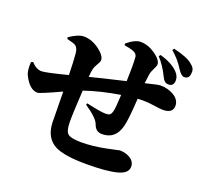

<svg xmlns="http://www.w3.org/2000/svg" viewBox="-146 -1008 1292 1220"><g transform="rotate(20 500.0 -398.0)"><path d="M763 -771Q848 -746 886 -705Q909 -681 909 -653Q909 -610 870 -612Q844 -613 829 -647Q798 -712 754 -760ZM525 -762Q578 -806 616 -806Q667 -806 717 -771Q765 -737 765 -707Q765 -697 753 -674Q740 -649 737 -630L729 -568Q813 -589 829 -589Q877 -589 917 -567Q962 -541 962 -499Q962 -448 893 -448Q878 -448 823 -456Q775 -463 721 -460Q712 -310 699 -265Q673 -171 584 -171Q541 -171 526 -215Q513 -254 426 -312L430 -323Q527 -301 559 -301Q580 -301 588 -306Q598 -312 604 -335Q610 -359 614 -447Q480 -425 375 -389Q365 -218 366 -171Q367 -114 386 -96Q408 -77 478 -77Q555 -77 643 -95Q731 -113 725 -113Q766 -113 796 -95Q830 -75 830 -39Q830 6 761 24Q692 42 556 42Q407 42 344 10Q269 -28 264 -130Q263 -147 261 -341Q125 -278 109 -278Q54 -278 13 -363Q1 -389 4 -447L17 -452Q50 -415 87 -415Q115 -415 259 -452Q257 -544 252 -598Q248 -633 230 -645Q218 -653 171 -664L169 -675Q228 -715 266 -715Q319 -715 371 -677Q419 -640 419 -611Q419 -599 407 -580Q393 -558 388 -538Q384 -524 381 -484Q441 -500 617 -541Q621 -643 617 -701Q616 -727 584 -738Q571 -743 527 -751ZM830 -838Q925 -816 959 -786Q991 -763 987 -732Q987 -690 950 -690Q932 -690 908 -726Q873 -783 822 -826Z"/></g></svg>

Font: Source Han Serif CN Heavy
Style: Regular
Weight: 900
Designer: Ryoko NISHIZUKA  (kana & ideographs); Frank Grießhammer (Latin, Greek & Cyrillic); Wenlong ZHANG  (bopomofo); Sandoll Co
Foundry: Adobe Systems Incorporated
Version: Version 1.000;PS 1;hotconv 16.6.53;makeotf.lib2.5.65590